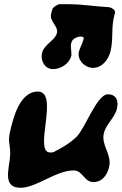

<svg xmlns="http://www.w3.org/2000/svg" viewBox="-20 -827 576 908"><path d="M179 -577C170 -539 193 -500 231 -500C266 -500 308 -525 317 -563C317 -564 318 -566 318 -567C318 -571 315 -609 315 -613C315 -614 317 -622 317 -624C321 -643 344 -654 361 -654C371 -654 378 -652 375 -641C370 -621 358 -602 353 -582C344 -543 382 -506 420 -506C464 -506 494 -547 503 -586C518 -651 503 -698 524 -767C526 -782 506 -791 496 -793C432 -796 371 -807 306 -807H259C247 -803 237 -796 229 -787C227 -783 223 -767 222 -763C213 -722 257 -706 249 -670C242 -638 188 -616 179 -577ZM27 -202C16 -153 30 -144 28 -93C25 -33 -12 61 77 61C152 61 245 -21 328 -21C373 -21 376 34 422 34C464 34 487 0 496 -37C510 -98 458 -138 471 -196C481 -240 523 -270 533 -313C542 -351 530 -381 490 -381C438 -381 383 -220 342 -180C310 -149 270 -126 232 -107C230 -106 219 -106 217 -106C136 -106 263 -394 159 -394C71 -394 41 -263 27 -202Z"/></svg>

Font: Charger
Style: OversprayIt
Weight: 400
Designer: Jasper
Foundry: Cannot Into Space Fonts
Version: Version 0.980